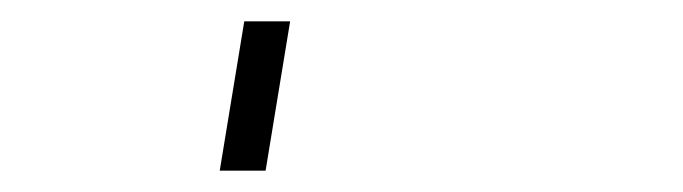

<svg xmlns="http://www.w3.org/2000/svg" viewBox="-20 60 640 180"><path d="M186 220 209 80H252L229 220Z"/></svg>

Font: Iosevka Slab XLtExObl
Style: Regular
Weight: 200
Width: 7
Italic angle: -9°
Monospace: yes
Designer: Belleve Invis
Foundry: Belleve Invis
Version: Version 11.1.1; ttfautohint (v1.8.3)